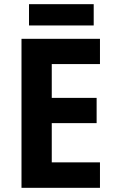

<svg xmlns="http://www.w3.org/2000/svg" viewBox="-20 -900 554 920"><path d="M459 0H83V-714H459V-593H228V-431H443V-310H228V-122H459ZM429 -880V-778H119V-880Z"/></svg>

Font: Noto Sans Sinhala SemiCondensed
Style: Bold
Weight: 700
Width: 4
Designer: Jelle Bosma - Monotype Design Team
Foundry: Monotype Imaging Inc.
Version: Version 2.006; ttfautohint (v1.8.4.7-5d5b)